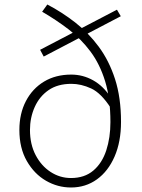

<svg xmlns="http://www.w3.org/2000/svg" viewBox="-20 -819 631 852"><path d="M295 13Q236 13 184 -17Q132 -47 99 -104.5Q66 -162 66 -242Q66 -315 95 -370.5Q124 -426 175.5 -457Q227 -488 296 -488Q348 -488 393.5 -462.5Q439 -437 472 -386V-339Q429 -406 384.5 -426.5Q340 -447 297 -447Q236 -447 195.5 -419Q155 -391 134 -344Q113 -297 113 -242Q113 -179 138 -131Q163 -83 204.5 -56Q246 -29 295 -29Q355 -29 394 -62Q433 -95 451.5 -151.5Q470 -208 470 -277Q470 -382 446.5 -458.5Q423 -535 381 -591Q339 -647 284 -689Q229 -731 167 -767L190 -799Q255 -765 313.5 -719.5Q372 -674 418 -612Q464 -550 490.5 -468Q517 -386 517 -278Q517 -190 488.5 -124.5Q460 -59 410 -23Q360 13 295 13ZM174 -568 158 -598 499 -776 516 -747Z"/></svg>

Font: Noto Sans TC ExtraLight
Style: Regular
Weight: 250
Designer: Ryoko NISHIZUKA  (kana, bopomofo & ideographs); Paul D. Hunt (Latin, Greek & Cyrillic); Sandoll Communications , Soo-you
Foundry: Adobe
Version: Version 2.004-H2;hotconv 1.0.118;makeotfexe 2.5.65603